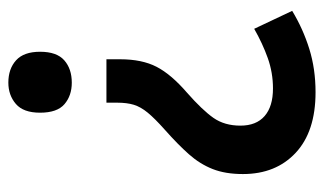

<svg xmlns="http://www.w3.org/2000/svg" viewBox="-178 -586 776 460"><g transform="rotate(90 210.0 -356.0)"><path d="M122 -256Q122 -308 140 -343Q158 -378 202 -416Q244 -453 262.5 -479.5Q281 -506 281 -544Q281 -582 258 -602Q235 -622 192 -622Q154 -622 119 -609.5Q84 -597 49 -577L6 -668Q49 -694 97 -709Q145 -724 201 -724Q295 -724 346 -676.5Q397 -629 397 -550Q397 -508 385 -477.5Q373 -447 349.5 -420.5Q326 -394 291 -363Q264 -339 250 -322Q236 -305 231 -288.5Q226 -272 226 -249V-223H122ZM104 -64Q104 -104 124.5 -122Q145 -140 178 -140Q209 -140 229.5 -122.5Q250 -105 250 -64Q250 -24 229 -6Q208 12 178 12Q145 12 124.5 -6.5Q104 -25 104 -64Z"/></g></svg>

Font: Noto Sans Gujarati SemiCondensed SemiBold
Style: Regular
Weight: 600
Width: 4
Designer: Jelle Bosma - Monotype Design Team, Universal Thirst
Foundry: Monotype Imaging Inc.
Version: Version 2.106; ttfautohint (v1.8.4.7-5d5b)